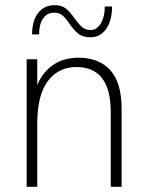

<svg xmlns="http://www.w3.org/2000/svg" viewBox="-20 -722 567 742"><path d="M83 -493H124V-393Q145 -444 186 -471.5Q227 -499 283 -499Q363 -499 406.5 -450.5Q450 -402 450 -302V0H408V-289Q408 -463 275 -463Q206 -463 165 -409Q124 -355 124 -243V0H83ZM248 -631Q234 -652 221.5 -662.5Q209 -673 189 -673Q162 -673 146.5 -650.5Q131 -628 131 -589H104Q104 -642 127.5 -672Q151 -702 191 -702Q218 -702 234 -689.5Q250 -677 268 -651Q284 -629 297 -617.5Q310 -606 331 -606Q354 -606 369.5 -631.5Q385 -657 385 -697H413Q413 -643 390.5 -610.5Q368 -578 330 -578Q300 -578 283 -591.5Q266 -605 248 -631Z"/></svg>

Font: Hanken Grotesk ExtraLight
Style: Regular
Weight: 200
Designer: Alfredo Marco Pradil
Foundry: Hanken Design Co.
Version: Version 3.014